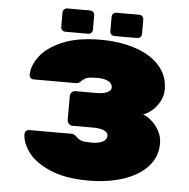

<svg xmlns="http://www.w3.org/2000/svg" viewBox="-58 -911 965 978"><g transform="rotate(5 425.0 -422.0)"><path d="M777 -210Q777 -142 732.5 -92.5Q688 -43 609 -16.5Q530 10 430 10Q311 10 233.5 -23.5Q156 -57 120.5 -105Q85 -153 85 -198Q85 -208 91.5 -214Q98 -220 107 -220H326Q337 -220 349 -208Q363 -194 377 -189Q391 -184 431 -184Q465 -184 486 -195Q507 -206 507 -227Q507 -242 487 -251.5Q467 -261 430 -261H325Q314 -261 306 -269Q298 -277 298 -288V-411Q298 -422 306 -430Q314 -438 325 -438H430Q467 -438 487 -447.5Q507 -457 507 -472Q507 -493 486 -504Q465 -515 431 -515Q391 -515 377 -510Q363 -505 349 -491Q337 -479 326 -479H107Q98 -479 91.5 -485Q85 -491 85 -501Q85 -546 120.5 -594.5Q156 -643 233.5 -676.5Q311 -710 430 -710Q530 -710 609 -683.5Q688 -657 732.5 -606.5Q777 -556 777 -488Q777 -452 760 -422Q743 -392 719.5 -373.5Q696 -355 678 -350Q695 -345 718.5 -326Q742 -307 759.5 -276.5Q777 -246 777 -210ZM386 -831V-758Q386 -748 379.5 -741.5Q373 -735 363 -735H247Q237 -735 230.5 -741.5Q224 -748 224 -758V-831Q224 -841 230.5 -847.5Q237 -854 247 -854H363Q373 -854 379.5 -847.5Q386 -841 386 -831ZM637 -831V-758Q637 -748 630.5 -741.5Q624 -735 614 -735H498Q488 -735 481.5 -741.5Q475 -748 475 -758V-831Q475 -841 481.5 -847.5Q488 -854 498 -854H614Q624 -854 630.5 -847.5Q637 -841 637 -831Z"/></g></svg>

Font: Rubik Mono One
Style: Regular
Weight: 400
Designer: Hubert and Fischer with Elvire Volk Leonovitch (Cyrillic Expansion: Cyreal)
Foundry: Hubert and Fischer with Elvire Volk Leonovitch
Version: Version 2.000